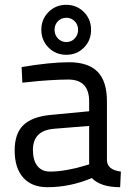

<svg xmlns="http://www.w3.org/2000/svg" viewBox="-20 -769 565 799"><path d="M425 -347V-101Q427 -62 483 -55L480 10Q399 10 362 -28Q272 10 177 10Q112 10 76.5 -30Q41 -70 41 -143Q41 -214 78 -249Q115 -284 193 -291L351 -306V-347Q351 -438 264 -438Q232 -438 184 -435Q136 -432 104 -428L73 -425L70 -490Q190 -510 267 -510Q347 -510 386 -470.5Q425 -431 425 -347ZM351 -245 203 -233Q117 -225 117 -145Q117 -102 135.5 -78.5Q154 -55 188 -55Q222 -55 262.5 -62.5Q303 -70 327 -78L351 -85ZM256 -749Q299 -749 329 -719Q359 -689 359 -645Q359 -601 329.5 -571Q300 -541 256 -541Q212 -541 182 -571Q152 -601 152 -645Q152 -689 182 -719Q212 -749 256 -749ZM221 -680.5Q207 -666 207 -645Q207 -624 221 -609Q235 -594 256 -594Q277 -594 291 -609Q305 -624 305 -645Q305 -666 291 -680.5Q277 -695 256 -695Q235 -695 221 -680.5Z"/></svg>

Font: TitilliumText22L Rg
Style: Regular
Weight: 400
Designer: Campivisivi
Foundry: Campivisivi
Version: 1.000